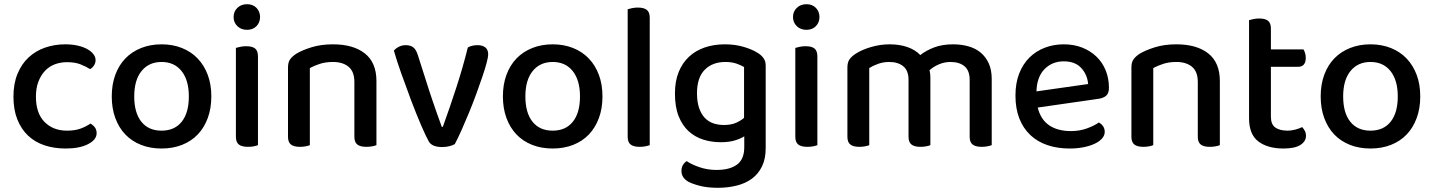

<svg xmlns="http://www.w3.org/2000/svg" viewBox="-20 -693 6825 914"><path d="M299 -397Q267 -397 240 -386.5Q213 -376 193.5 -355Q174 -334 162.5 -303.5Q151 -273 151 -233Q151 -154 192 -112.5Q233 -71 299 -71Q337 -71 364 -81Q391 -91 411 -105Q424 -97 432 -86Q440 -75 440 -59Q440 -28 399.5 -7Q359 14 293 14Q238 14 192.5 -1Q147 -16 114 -47Q81 -78 62.5 -124.5Q44 -171 44 -233Q44 -295 63.5 -342Q83 -389 116.5 -420Q150 -451 195 -466.5Q240 -482 290 -482Q323 -482 349.5 -476Q376 -470 395 -459.5Q414 -449 424.5 -435.5Q435 -422 435 -407Q435 -393 427.5 -381.5Q420 -370 409 -364Q388 -377 362.5 -387Q337 -397 299 -397Z M986 -234Q986 -177 969 -131Q952 -85 921.5 -53Q891 -21 847 -3.5Q803 14 749 14Q695 14 651 -3.5Q607 -21 576.5 -53Q546 -85 529 -131Q512 -177 512 -234Q512 -291 529 -337Q546 -383 577 -415Q608 -447 652 -464.5Q696 -482 749 -482Q802 -482 846 -464.5Q890 -447 921 -414.5Q952 -382 969 -336.5Q986 -291 986 -234ZM749 -398Q689 -398 654 -355Q619 -312 619 -234Q619 -156 653 -113.5Q687 -71 749 -71Q811 -71 845 -113.5Q879 -156 879 -234Q879 -311 844.5 -354.5Q810 -398 749 -398Z M1208 -2Q1201 1 1188.5 3.5Q1176 6 1160 6Q1131 6 1117 -5Q1103 -16 1103 -42V-465Q1111 -467 1123.5 -470Q1136 -473 1152 -473Q1181 -473 1194.5 -462Q1208 -451 1208 -424ZM1092 -612Q1092 -638 1110 -655.5Q1128 -673 1156 -673Q1184 -673 1201 -655.5Q1218 -638 1218 -612Q1218 -586 1201 -568.5Q1184 -551 1156 -551Q1128 -551 1110 -568.5Q1092 -586 1092 -612Z M1667 -303Q1667 -352 1639.5 -375Q1612 -398 1565 -398Q1530 -398 1502.5 -389Q1475 -380 1455 -369V-2Q1448 1 1435.5 3.5Q1423 6 1408 6Q1379 6 1365 -5Q1351 -16 1351 -42V-372Q1351 -395 1360 -409Q1369 -423 1390 -437Q1418 -454 1463 -468Q1508 -482 1565 -482Q1662 -482 1717 -438.5Q1772 -395 1772 -307V-2Q1765 1 1752 3.5Q1739 6 1724 6Q1695 6 1681 -5Q1667 -16 1667 -42V-303Z M2254 -478Q2276 -478 2290 -467.5Q2304 -457 2304 -434Q2304 -422 2296.5 -393.5Q2289 -365 2276 -327Q2263 -289 2247 -245Q2231 -201 2213 -157.5Q2195 -114 2177.5 -74.5Q2160 -35 2145 -7Q2137 -2 2121 2.5Q2105 7 2085 7Q2036 7 2021 -20Q2007 -45 1984 -98.5Q1961 -152 1937 -215.5Q1913 -279 1890.5 -342.5Q1868 -406 1855 -452Q1864 -463 1879 -470.5Q1894 -478 1911 -478Q1934 -478 1947.5 -467.5Q1961 -457 1969 -431L2024 -259Q2030 -240 2038 -217Q2046 -194 2054 -170.5Q2062 -147 2070 -125.5Q2078 -104 2083 -89H2088Q2122 -183 2153 -278.5Q2184 -374 2207 -467Q2226 -478 2254 -478Z M2848 -234Q2848 -177 2831 -131Q2814 -85 2783.5 -53Q2753 -21 2709 -3.5Q2665 14 2611 14Q2557 14 2513 -3.5Q2469 -21 2438.5 -53Q2408 -85 2391 -131Q2374 -177 2374 -234Q2374 -291 2391 -337Q2408 -383 2439 -415Q2470 -447 2514 -464.5Q2558 -482 2611 -482Q2664 -482 2708 -464.5Q2752 -447 2783 -414.5Q2814 -382 2831 -336.5Q2848 -291 2848 -234ZM2611 -398Q2551 -398 2516 -355Q2481 -312 2481 -234Q2481 -156 2515 -113.5Q2549 -71 2611 -71Q2673 -71 2707 -113.5Q2741 -156 2741 -234Q2741 -311 2706.5 -354.5Q2672 -398 2611 -398Z M3025 6Q2996 6 2982 -5Q2968 -16 2968 -42V-649Q2975 -651 2988 -654Q3001 -657 3016 -657Q3045 -657 3059 -646Q3073 -635 3073 -609V-2Q3065 1 3052.5 3.5Q3040 6 3025 6Z M3523 -44Q3504 -32 3476.5 -24Q3449 -16 3411 -16Q3367 -16 3327.5 -28.5Q3288 -41 3258 -68.5Q3228 -96 3210.5 -140Q3193 -184 3193 -248Q3193 -306 3210.5 -349.5Q3228 -393 3259.5 -422.5Q3291 -452 3334.5 -467Q3378 -482 3431 -482Q3480 -482 3521.5 -469.5Q3563 -457 3589 -440Q3606 -429 3615.5 -415Q3625 -401 3625 -381V13Q3625 63 3607.5 99Q3590 135 3559.5 157.5Q3529 180 3487 190.5Q3445 201 3397 201Q3346 201 3309 191Q3272 181 3255 171Q3224 152 3224 121Q3224 104 3231 92.5Q3238 81 3249 74Q3272 90 3310 103Q3348 116 3391 116Q3454 116 3488.5 90.5Q3523 65 3523 8ZM3426 -98Q3460 -98 3483 -108Q3506 -118 3522 -132V-374Q3507 -383 3485 -390.5Q3463 -398 3433 -398Q3372 -398 3335 -361Q3298 -324 3298 -249Q3298 -208 3308 -179Q3318 -150 3335 -132Q3352 -114 3375.5 -106Q3399 -98 3426 -98Z M3871 -2Q3864 1 3851.5 3.5Q3839 6 3823 6Q3794 6 3780 -5Q3766 -16 3766 -42V-465Q3774 -467 3786.5 -470Q3799 -473 3815 -473Q3844 -473 3857.5 -462Q3871 -451 3871 -424ZM3755 -612Q3755 -638 3773 -655.5Q3791 -673 3819 -673Q3847 -673 3864 -655.5Q3881 -638 3881 -612Q3881 -586 3864 -568.5Q3847 -551 3819 -551Q3791 -551 3773 -568.5Q3755 -586 3755 -612Z M4596 -313Q4596 -357 4571.5 -377.5Q4547 -398 4505 -398Q4477 -398 4451.5 -387.5Q4426 -377 4405 -359Q4407 -351 4408 -342Q4409 -333 4409 -324V-2Q4402 1 4389 3.5Q4376 6 4362 6Q4333 6 4319 -5Q4305 -16 4305 -42V-313Q4305 -357 4280 -377.5Q4255 -398 4213 -398Q4185 -398 4160 -389Q4135 -380 4118 -369V-2Q4111 1 4098.5 3.5Q4086 6 4071 6Q4042 6 4028 -5Q4014 -16 4014 -42V-372Q4014 -395 4023 -409Q4032 -423 4053 -437Q4082 -456 4126 -469Q4170 -482 4215 -482Q4262 -482 4299.5 -469Q4337 -456 4361 -431Q4389 -453 4427.5 -467.5Q4466 -482 4517 -482Q4556 -482 4590 -472.5Q4624 -463 4648.5 -442.5Q4673 -422 4687 -391Q4701 -360 4701 -317V-2Q4693 1 4680.5 3.5Q4668 6 4653 6Q4624 6 4610 -5Q4596 -16 4596 -42V-313Z M4920 -181Q4934 -124 4974.5 -96.5Q5015 -69 5078 -69Q5120 -69 5155 -82Q5190 -95 5211 -110Q5239 -94 5239 -65Q5239 -48 5226 -33.5Q5213 -19 5190.5 -8.5Q5168 2 5137.5 8Q5107 14 5072 14Q5014 14 4966.5 -2Q4919 -18 4885 -50Q4851 -82 4832.5 -129Q4814 -176 4814 -238Q4814 -298 4832 -343.5Q4850 -389 4881 -419.5Q4912 -450 4954 -466Q4996 -482 5044 -482Q5092 -482 5131.5 -466.5Q5171 -451 5199.5 -423.5Q5228 -396 5243.5 -358Q5259 -320 5259 -275Q5259 -250 5247 -238.5Q5235 -227 5212 -223ZM5044 -401Q4989 -401 4952.5 -364Q4916 -327 4914 -258L5160 -293Q5156 -338 5127 -369.5Q5098 -401 5044 -401Z M5682 -303Q5682 -352 5654.5 -375Q5627 -398 5580 -398Q5545 -398 5517.5 -389Q5490 -380 5470 -369V-2Q5463 1 5450.5 3.5Q5438 6 5423 6Q5394 6 5380 -5Q5366 -16 5366 -42V-372Q5366 -395 5375 -409Q5384 -423 5405 -437Q5433 -454 5478 -468Q5523 -482 5580 -482Q5677 -482 5732 -438.5Q5787 -395 5787 -307V-2Q5780 1 5767 3.5Q5754 6 5739 6Q5710 6 5696 -5Q5682 -16 5682 -42V-303Z M6030 -137Q6030 -101 6051 -86Q6072 -71 6110 -71Q6127 -71 6146 -76Q6165 -81 6179 -88Q6186 -80 6191.5 -70Q6197 -60 6197 -46Q6197 -20 6170.5 -3Q6144 14 6090 14Q6015 14 5970.5 -19.5Q5926 -53 5926 -130V-597Q5933 -599 5946 -602Q5959 -605 5974 -605Q6003 -605 6016.5 -594Q6030 -583 6030 -557V-458H6185Q6189 -452 6192.5 -441Q6196 -430 6196 -418Q6196 -375 6159 -375H6030V-137Z M6741 -234Q6741 -177 6724 -131Q6707 -85 6676.5 -53Q6646 -21 6602 -3.5Q6558 14 6504 14Q6450 14 6406 -3.5Q6362 -21 6331.5 -53Q6301 -85 6284 -131Q6267 -177 6267 -234Q6267 -291 6284 -337Q6301 -383 6332 -415Q6363 -447 6407 -464.5Q6451 -482 6504 -482Q6557 -482 6601 -464.5Q6645 -447 6676 -414.5Q6707 -382 6724 -336.5Q6741 -291 6741 -234ZM6504 -398Q6444 -398 6409 -355Q6374 -312 6374 -234Q6374 -156 6408 -113.5Q6442 -71 6504 -71Q6566 -71 6600 -113.5Q6634 -156 6634 -234Q6634 -311 6599.5 -354.5Q6565 -398 6504 -398Z"/></svg>

Font: Baloo Chettan 2 Medium
Style: Regular
Weight: 500
Designer: Maithili Shingre, Unnati Kotecha and Ek Type
Foundry: Ek Type
Version: Version 1.640;hotconv 1.0.111;makeotfexe 2.5.65597; ttfautoh